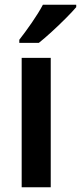

<svg xmlns="http://www.w3.org/2000/svg" viewBox="-20 -786 340 806"><path d="M193 0H71V-543H193ZM300 -756Q284 -737 256 -709Q228 -681 197.5 -653Q167 -625 143 -606H61V-619Q86 -651 114 -691.5Q142 -732 160 -766H300Z"/></svg>

Font: Noto Sans Hebrew SemiCondensed SemiBold
Style: Regular
Weight: 600
Width: 4
Designer: Monotype Design Team
Foundry: Monotype Imaging Inc.
Version: Version 2.004; ttfautohint (v1.8.4.7-5d5b)